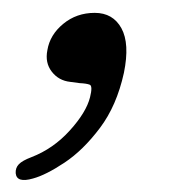

<svg xmlns="http://www.w3.org/2000/svg" viewBox="-20 -132 286 306"><path d="M92 -1.5Q73.5 -3.5 62.5 -17.8Q51.5 -32 55.5 -52Q59.5 -76.5 80.8 -94Q102 -111.5 131 -111.5Q160 -111.5 173.5 -87Q187 -62.5 177.5 -16Q166 36.5 139.2 72Q112.5 107.5 82.8 127.2Q53 147 32.5 152.5Q6.5 160 5 144Q4.5 135.5 10 129.8Q15.5 124 30 118.5Q65 105 91.2 76Q117.5 47 123.5 23Q128 5 123 3Q118 1 107 0.5Z"/></svg>

Font: Fraunces 9pt S100 Light
Style: Italic
Weight: 300
Italic angle: -16°
Version: Version 1.000; ttfautohint (v1.8.3)